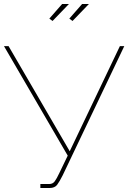

<svg xmlns="http://www.w3.org/2000/svg" viewBox="-20 -941 642 961"><path d="M182 0V-20H227Q244 -20 254 -33.5Q264 -47 277 -75L319 -162L0 -710H23L329 -184L580 -710H602L294 -64Q278 -32 266 -16Q254 0 228 0ZM243 -836 227 -848 291 -921H325ZM343 -836 327 -848 391 -921H425Z"/></svg>

Font: Raleway Thin
Style: Regular
Weight: 100
Designer: Matt McInerney, Pablo Impallari, Rodrigo Fuenzalida
Foundry: Matt McInerney, Pablo Impallari, Rodrigo Fuenzalida
Version: Version 4.026